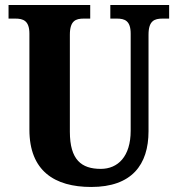

<svg xmlns="http://www.w3.org/2000/svg" viewBox="-20 -734 708 764"><path d="M343 10C504 10 571 -78 571 -212V-596C571 -652 595 -660 627 -660H653V-714H419V-660H445C476 -660 500 -652 500 -600V-214C500 -111 449 -62 381 -62C304 -62 258 -98 258 -210V-596C258 -652 282 -660 313 -660H339V-714H14V-660H41C72 -660 97 -652 97 -600V-218C97 -54 197 10 343 10Z"/></svg>

Font: Noto Serif Condensed ExtraBold
Style: Regular
Weight: 800
Width: 3
Designer: Monotype Design Team
Foundry: Monotype Imaging Inc.
Version: Version 2.013